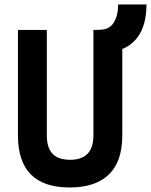

<svg xmlns="http://www.w3.org/2000/svg" viewBox="-20 -827 674 857"><path d="M444.8 -588.4 403.8 -693.4 428.2 -694.3Q468.8 -695.3 488 -726.6Q507.3 -757.8 507.3 -807.1H633.8Q633.8 -714.4 594 -660.6Q554.2 -606.9 474.1 -593.4ZM290.9 9.8Q60.1 9.8 60.1 -222.7V-693.4H189V-222.7Q189 -168.5 214.1 -141.1Q239.3 -113.8 293.2 -113.8Q397 -113.8 397 -222.7V-693.4H525.9V-222.7Q525.9 -106.4 466.1 -48.3Q406.4 9.8 290.9 9.8Z"/></svg>

Font: Cascadia Mono PL
Style: Regular
Weight: 400
Monospace: yes
Designer: Aaron Bell
Foundry: Saja Typeworks
Version: Version 2102.003